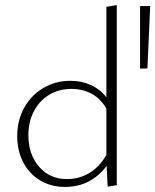

<svg xmlns="http://www.w3.org/2000/svg" viewBox="-20 -734 613 758"><path d="M441 -714V-3L405 3L401 -79Q338 4 237 4Q181 4 138 -22Q95 -48 71.5 -93.5Q48 -139 48 -197Q48 -259 75.5 -308.5Q103 -358 151 -386.5Q199 -415 258 -415Q302 -415 338.5 -398.5Q375 -382 400 -350V-707ZM400 -122V-305Q378 -344 342.5 -363.5Q307 -383 262 -383Q213 -383 174.5 -360Q136 -337 114 -295Q92 -253 92 -200Q92 -125 134 -76Q176 -27 245 -27Q291 -27 331 -50Q371 -73 400 -122ZM533 -463V-710H573L562 -464Z"/></svg>

Font: Ysabeau Light
Style: Regular
Weight: 300
Designer: Christian Thalmann (Catharsis Fonts)
Version: Version 0.003